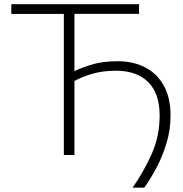

<svg xmlns="http://www.w3.org/2000/svg" viewBox="-20 -733 866 908"><path d="M607 154.5Q660 79 697.5 -5Q735 -89 735 -187Q735 -291 680.8 -344.8Q626.5 -398.5 529.5 -398.5Q467 -398.5 418.2 -384.5Q369.5 -370.5 332 -350V0H282V-667H33.5V-713H637.5V-667.5H332V-396.5Q363.5 -412 414.5 -427.8Q465.5 -443.5 536.5 -443.5Q609.5 -443.5 665.8 -414.8Q722 -386 754.2 -328.8Q786.5 -271.5 786.5 -187Q786.5 -118 767.2 -55Q748 8 719.5 61.2Q691 114.5 662.5 154.5Z"/></svg>

Font: Commissioner ExtraLight
Style: Regular
Weight: 200
Designer: Kostas Bartsokas
Foundry: Kostas Bartsokas
Version: Version 1.000; ttfautohint (v1.8.3)